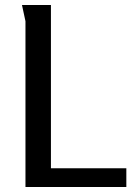

<svg xmlns="http://www.w3.org/2000/svg" viewBox="-20 -749 554 769"><path d="M68 -729H184V-75H486V0H82V-664Z"/></svg>

Font: Rosario Light Medium
Style: Regular
Weight: 500
Version: Version 1.101; ttfautohint (v1.8.1.43-b0c9)